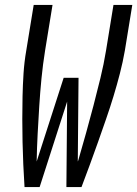

<svg xmlns="http://www.w3.org/2000/svg" viewBox="-20 -755 554 775"><path d="M140 0H79Q76 -45 74 -91Q72 -137 71 -182.5Q70 -228 70 -274Q70 -320 71 -366Q72 -412 75 -458.5Q78 -505 86 -551L116 -735H192L162 -551Q153 -495 147.5 -439Q142 -383 138.5 -327Q135 -271 132 -215Q129 -159 128 -103L237 -441H297L296 -329L294 -103L296 -108Q312 -163 327.5 -218.5Q343 -274 357.5 -329.5Q372 -385 385.5 -440.5Q399 -496 408 -551L438 -735H514L484 -551Q476 -505 464 -458.5Q452 -412 438 -366Q424 -320 408 -274Q392 -228 376 -182.5Q360 -137 343 -91Q326 -45 309 0H248L251 -345Z"/></svg>

Font: Iosevka Term Curly
Style: Italic
Weight: 400
Italic angle: -9°
Designer: Belleve Invis
Foundry: Belleve Invis
Version: Version 32.3.0